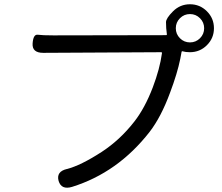

<svg xmlns="http://www.w3.org/2000/svg" viewBox="-20 -851 1040 901"><path d="M318 26Q268 41 255 -2Q243 -46 294 -58Q358 -74 457 -138Q543 -194 610 -280Q660 -344 697 -441Q730 -528 740 -601Q741 -606 736 -606L183 -603Q130 -603 133 -647Q136 -691 157.5 -688Q179 -685 230 -685L759 -686Q764 -686 763 -691Q759 -718 759 -747Q759 -765 792 -798Q825 -831 871.5 -831Q918 -831 951 -798Q984 -765 984 -718.5Q984 -672 951 -639Q918 -606 871 -606Q851 -606 838 -610Q833 -612 832 -607Q831 -601 826 -575Q812 -506 778 -416Q736 -302 682 -232Q533 -41 318 26ZM871.5 -652Q899 -652 918.5 -671.5Q938 -691 938 -718.5Q938 -746 918.5 -765.5Q899 -785 871.5 -785Q844 -785 824.5 -765.5Q805 -746 805 -718.5Q805 -691 824.5 -671.5Q844 -652 871.5 -652Z"/></svg>

Font: Resource Han Rounded JP
Style: Regular
Weight: 400
Designer: Cyano Hao (round all glyphs); Ryoko NISHIZUKA 西塚涼子 (kana, bopomofo & ideographs); Paul D. Hunt (Latin, Greek & Cyrillic)
Foundry: Cyano Hao
Version: 0.990